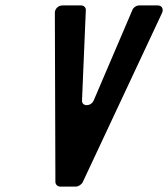

<svg xmlns="http://www.w3.org/2000/svg" viewBox="-20 -687 619 707"><path d="M201 0H260C269 0 281 -8 285 -17L577 -640C583 -654 576 -667 561 -667H492C482 -667 470 -659 467 -649L325 -317C315 -294 281 -294 282 -317L296 -649C297 -659 289 -667 279 -667H210C195 -667 182 -655 182 -640L184 -17C184 -8 192 0 201 0Z"/></svg>

Font: DIN Rundschrift
Style: MittelKursiv
Weight: 400
Version: Version 1.027